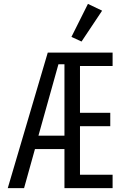

<svg xmlns="http://www.w3.org/2000/svg" viewBox="-20 -969 640 989"><path d="M312 0H560V-69H392V-319H548V-388H392V-629H560V-698H226L20 0H104L160 -201H312ZM312 -638V-270H178L281 -638ZM506 -914 433 -949 348 -779 400 -755Z"/></svg>

Font: IBM Mono
Style: Regular
Weight: 400
Monospace: yes
Designer: Mike Abbink, Paul van der Laan, Pieter van Rosmalen
Foundry: Bold Monday
Version: Version 2.3